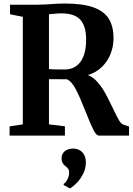

<svg xmlns="http://www.w3.org/2000/svg" viewBox="-20 -770 754 1090"><path d="M34.5 0V-52.5L109.5 -64V-674.5L37 -689V-743H180Q206.5 -743 233 -744.5Q259.5 -746 266.5 -746.5Q311 -750 346.5 -750Q448.5 -750 509.5 -728.5Q570.5 -707 597.5 -663.8Q624.5 -620.5 624.5 -552Q624.5 -507.5 608.2 -465.2Q592 -423 559 -390.5Q526 -358 479 -344Q509 -332.5 534.2 -303.2Q559.5 -274 578 -240.2Q596.5 -206.5 620.5 -156Q643 -108.5 655.5 -87.2Q668 -66 680.5 -62.5L712.5 -52V0H542.5Q527 0 510.8 -31.8Q494.5 -63.5 467 -133.5Q435 -215.5 410.5 -262.8Q386 -310 359 -320L258 -320.5V-64L348.5 -53V0ZM469 -546Q469 -620 436.8 -657Q404.5 -694 329 -694Q309.5 -694 291.8 -692.2Q274 -690.5 269 -690L258 -688.5V-378Q276.5 -375.5 328.5 -375.5H347Q404.5 -375.5 436.8 -419Q469 -462.5 469 -546ZM377.5 299.5H376.5L342 280.5L341 274Q353.5 267 363 247.8Q372.5 228.5 372.5 210Q372.5 196.5 367.2 188.8Q362 181 352 173.5Q329.5 158 329.5 129Q329.5 109 339.8 96.5Q350 84 364.5 78.8Q379 73.5 391.5 73.5H394.5Q427.5 73.5 447.5 94.5Q467.5 115.5 467.5 153Q467 187 452 216.8Q437 246.5 416.5 267.8Q396 289 377.5 299.5Z"/></svg>

Font: Merriweather Text
Style: Bold
Weight: 700
Designer: Eben Sorkin
Foundry: Eben Sorkin
Version: Version 2.100